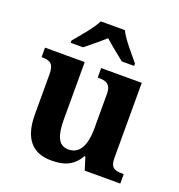

<svg xmlns="http://www.w3.org/2000/svg" viewBox="-138 -882 943 1009"><g transform="rotate(20 333.5 -378.0)"><path d="M144 -619V-606H213C241 -628 291 -669 321 -696C351 -669 402 -628 430 -606H499V-619C468 -657 410 -721 389 -766H254C233 -721 175 -657 144 -619ZM258 10C321 10 376 -2 416 -71H421L443 0H642V-53H634C595 -53 567 -58 567 -116V-536H340V-483H343C382 -483 415 -477 415 -419V-227C415 -134 388 -75 324 -75C265 -75 248 -130 248 -216V-536H26V-483H28C76 -483 96 -470 96 -412V-188C96 -53 154 10 258 10Z"/></g></svg>

Font: Noto Serif NP Hmong
Style: Bold
Weight: 700
Designer: Dalton Maag Ltd
Foundry: Dalton Maag Ltd
Version: Version 1.001